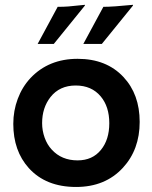

<svg xmlns="http://www.w3.org/2000/svg" viewBox="-20 -762 624 790"><path d="M34.7 -252.4Q34.7 -306.2 53 -355.2Q71.3 -404.3 105.5 -440.9Q180.2 -520 299.3 -520Q418 -520 487.8 -445.3Q554.7 -374 554.7 -260.3Q554.7 -146.5 485.8 -71.8Q413.1 7.3 293 7.3Q168.9 7.3 98.6 -70.3Q34.7 -141.1 34.7 -252.4ZM153.3 -255.4Q153.3 -224.6 163.6 -195.8Q173.8 -167 192.9 -146.5Q233.4 -102.1 299.3 -102.1Q360.4 -102.1 395.5 -145.5Q429.7 -187.5 429.7 -254.9Q429.7 -323.2 394.5 -365.2Q356.9 -410.2 291.5 -410.2Q225.1 -410.2 187.5 -362.3Q153.3 -318.4 153.3 -255.4ZM405.3 -733.9Q444.3 -733.9 527.3 -742.2L526.9 -738.8L398.9 -581.1H322.8ZM217.3 -733.9Q242.7 -733.9 261.2 -735.4L329.6 -742.2L329.1 -738.8L201.2 -581.1H134.8Z"/></svg>

Font: Hammersmith One
Style: Regular
Weight: 400
Designer: Nicole Fally
Foundry: Nicole Fally
Version: Version 1.003